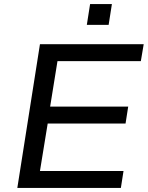

<svg xmlns="http://www.w3.org/2000/svg" viewBox="-20 -922 725 942"><path d="M65 0 176 -705H685L671 -622H262L226 -399H609L596 -316H214L176 -83H586L573 0ZM406 -800 422 -902H529L513 -800Z"/></svg>

Font: Nunito Sans 10pt SemiExpanded Medium
Style: Italic
Weight: 500
Width: 6
Italic angle: -9°
Designer: Vernon Adams
Foundry: Vernon Adams
Version: Version 3.101;gftools[0.9.27]